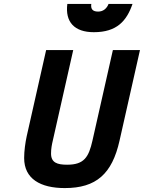

<svg xmlns="http://www.w3.org/2000/svg" viewBox="-20 -947 733 978"><path d="M215 -692 116 -253C109 -221 103 -178 103 -142C103 -36 186 11 310 11C470 11 551 -61 589 -231L693 -692H555L451 -231C432 -147 409 -108 322 -108C272 -108 240 -118 240 -165C240 -189 244 -210 249 -231L353 -692ZM323 -927C311 -835 359 -783 458 -783C575 -783 625 -840 655 -927H533C524 -904 506 -888 480 -888C454 -888 441 -899 445 -927H323Z"/></svg>

Font: RazerF5
Style: Bold Italic
Weight: 700
Foundry: Razer Inc.
Version: Version 2